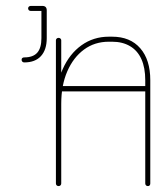

<svg xmlns="http://www.w3.org/2000/svg" viewBox="-20 -629 537 649"><path d="M187 -9Q187 -5 184.5 -2.5Q182 0 178 0Q174 0 171.5 -2.5Q169 -5 169 -9V-493Q169 -496 171.5 -498.5Q174 -501 178 -501Q182 -501 184.5 -498.5Q187 -496 187 -493ZM187 -278Q187 -274 184.5 -271.5Q182 -269 178 -269Q174 -269 171.5 -271.5Q169 -274 169 -278Q169 -344 192 -395.5Q215 -447 255.5 -476Q296 -505 348 -505H359Q420 -505 454 -466Q488 -427 488 -358V-9Q488 -5 486 -2.5Q484 0 480 0Q476 0 473.5 -2.5Q471 -5 471 -9V-358Q471 -400 458 -429Q445 -458 419.5 -473Q394 -488 359 -488H348Q300 -488 264 -461.5Q228 -435 207.5 -388Q187 -341 187 -278ZM480 -338Q484 -338 486 -335.5Q488 -333 488 -329Q488 -325 486 -322.5Q484 -320 480 -320H182Q178 -320 175.5 -322.5Q173 -325 173 -329Q173 -333 175.5 -335.5Q178 -338 182 -338ZM62 -418Q58 -418 55.5 -420.5Q53 -423 53 -427Q53 -431 55.5 -433Q58 -435 62 -435Q92 -435 106 -451Q120 -467 120 -500V-592H84Q80 -592 77.5 -594.5Q75 -597 75 -601Q75 -604 77.5 -606.5Q80 -609 84 -609H123Q138 -609 138 -594V-500Q138 -461 118.5 -439.5Q99 -418 62 -418Z"/></svg>

Font: Libertine-Super Thin
Style: Regular
Weight: 100
Designer: Bastien Sozeau
Foundry: NBR — Bastien Sozeau
Version: Version 2.003;gftools[0.9.33]